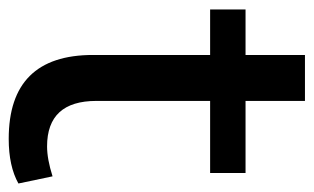

<svg xmlns="http://www.w3.org/2000/svg" viewBox="-161 -556 727 445"><g transform="rotate(90 202.5 -333.5)"><path d="M301.8 9.8Q107.4 9.8 107.4 -185.5V-457H2V-539.1H107.4V-676.8H213.9V-539.1H380.9V-457H213.9V-193.4Q213.9 -79.1 319.3 -79.1Q348.6 -79.1 388.7 -91.8L405.3 -12.7Q365.2 9.8 301.8 9.8Z"/></g></svg>

Font: Min Sans Medium
Style: Regular
Weight: 500
Designer: Jinseong-Kim, NotoSansCJK, Nunito
Foundry: Jinseong-Kim
Version: Version 1.400;Glyphs 3.1.2 (3151)